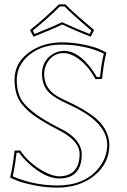

<svg xmlns="http://www.w3.org/2000/svg" viewBox="-20 -853 582 883"><path d="M252.9 -42Q345.2 -43.9 346.2 -145Q346.2 -195.3 279.8 -237.8Q269 -244.6 258.8 -250Q154.8 -303.2 113.8 -339.4Q92.8 -357.9 78.1 -377Q47.4 -418 46.9 -484.9Q46.9 -572.8 129.9 -623Q188.5 -657.7 263.2 -658.2Q317.4 -658.2 368.2 -647.2Q418.9 -636.2 442.9 -624.5L466.8 -612.8L469.2 -609.9Q458.5 -573.7 449.2 -490.2L418.9 -488.8Q383.3 -556.6 329.6 -590.3Q300.3 -608.4 273.9 -608.9Q220.7 -608.9 194.8 -560.1Q183.1 -537.1 183.1 -512.2Q183.1 -446.3 243.7 -410.2Q258.8 -401.4 285.2 -389.2Q400.4 -335.9 442.9 -287.1Q482.4 -240.7 482.9 -186Q482.9 -99.6 409.7 -42Q342.3 9.8 244.1 9.8Q189.9 9.8 136 -1.2Q82 -12.2 55.7 -23.4L28.8 -35.2L26.9 -38.1Q38.1 -80.1 46.9 -160.2L73.2 -161.1Q109.9 -105.5 175.8 -67.4Q219.7 -42.5 252.9 -42ZM413.1 -714.8 397 -684.1Q329.6 -710.4 266.1 -740.2Q213.9 -715.3 133.8 -684.1L118.2 -714.8Q193.4 -775.4 251 -833H280.8Q315.4 -796.9 413.1 -714.8ZM252.9 -32.2Q188 -32.2 111.8 -101.6Q85 -126.5 67.9 -150.9L56.2 -150.4Q47.9 -81.1 38.1 -42Q134.8 -0.5 244.1 0Q366.7 0 432.1 -77.6Q472.2 -126.5 473.1 -186Q473.1 -279.8 337.9 -352.1Q314.9 -364.3 280.8 -379.9Q213.4 -411.1 191.9 -443.8Q173.3 -473.1 172.9 -512.2Q172.9 -568.8 216.8 -600.6Q242.7 -618.7 273.9 -619.1Q342.3 -619.1 406.2 -528.8Q416.5 -513.7 424.8 -499L439.9 -499.5Q448.2 -571.3 457.5 -606.4Q371.6 -647.5 263.2 -647.9Q161.1 -647.9 100.1 -587.4Q57.1 -543.5 57.1 -484.9Q57.6 -420.4 85.9 -383.3Q127.9 -328.6 242.7 -269.5Q247.1 -267.1 255.9 -262.7L256.8 -262.2L257.8 -261.7L258.8 -261.2L259.8 -260.7L260.7 -260.3L261.7 -259.8L263.7 -258.8Q335.4 -222.2 352.1 -169.4Q356 -156.7 356 -145Q356 -40.5 266.6 -32.7Q259.3 -32.2 252.9 -32.2ZM400.4 -712.4Q311 -787.6 276.9 -823.2H255.4Q200.2 -768.6 130.9 -712.4L138.7 -696.8Q213.4 -726.1 261.7 -749L266.1 -751L270 -749Q330.6 -720.7 392.1 -696.8Z"/></svg>

Font: Linux Biolinum Outline O
Style: Bold
Weight: 700
Designer: Philipp H. Poll
Foundry: Philipp H. Poll
Version: Version 0.9.2